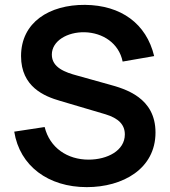

<svg xmlns="http://www.w3.org/2000/svg" viewBox="-20 -754 698 789"><path d="M336.5 15C484.5 15 619 -60 619 -209.5C619 -352.5 496 -388.5 426 -407.5L297 -443.5C248.5 -456.5 193 -476 193 -529.5C193 -585.5 256 -623 328 -621.5C402 -619.5 468.5 -577 484 -501L613.5 -523.5C581.5 -657 477.5 -732.5 329.5 -734C183 -735 66.5 -662.5 66.5 -523.5C66.5 -396.5 163 -358 227 -339.5L413 -284.5C467.5 -268 493 -241.5 493 -201.5C493 -135 421 -98 344 -98C257 -98 184.5 -146.5 163.5 -232L38.5 -213C61 -71.5 179 15 336.5 15Z"/></svg>

Font: Manrope
Style: Bold
Weight: 700
Designer: Mikhail Sharanda
Foundry: Mikhail Sharanda
Version: Version 4.505;FEAKit 1.0